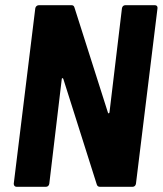

<svg xmlns="http://www.w3.org/2000/svg" viewBox="-20 -720 627 740"><path d="M450 -688 402 -287C401 -282 397 -282 396 -286L267 -691C265 -698 261 -700 255 -700H130C123 -700 117 -695 116 -688L33 -12C33 -5 37 0 44 0H157C164 0 169 -5 170 -12L218 -415C218 -420 222 -420 224 -416L353 -9C355 -2 360 0 366 0H491C498 0 503 -5 504 -12L587 -688C588 -695 584 -700 577 -700H463C456 -700 451 -695 450 -688Z"/></svg>

Font: Barlow Semi Condensed
Style: Bold Italic
Weight: 700
Width: 4
Italic angle: -7°
Designer: Jeremy Tribby
Foundry: Tribby Type
Version: Version 1.422;hotconv 1.0.109;makeotfexe 2.5.65596